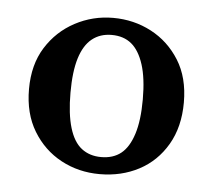

<svg xmlns="http://www.w3.org/2000/svg" viewBox="-36 -790 459 415"><g transform="rotate(5 194.0 -582.5)"><path d="M194 -413Q148 -413 110 -433.5Q72 -454 49 -492Q26 -530 26 -583Q26 -636 49.5 -673.5Q73 -711 111.5 -731.5Q150 -752 194 -752Q239 -752 277 -732Q315 -712 338.5 -674.5Q362 -637 362 -583Q362 -530 339.5 -491.5Q317 -453 279 -433Q241 -413 194 -413ZM194 -450Q220 -450 237 -463.5Q254 -477 263.5 -506.5Q273 -536 273 -582Q273 -628 263.5 -657.5Q254 -687 237 -701Q220 -715 194 -715Q169 -715 151.5 -701Q134 -687 125 -658Q116 -629 116 -583Q116 -537 125 -507Q134 -477 151.5 -463.5Q169 -450 194 -450Z"/></g></svg>

Font: Source Serif 4 18pt SemiBold
Style: Regular
Weight: 600
Designer: Frank Grießhammer
Foundry: Adobe Systems Incorporated
Version: Version 4.004;hotconv 1.0.116;makeotfexe 2.5.65601